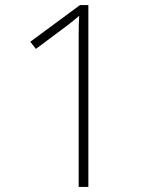

<svg xmlns="http://www.w3.org/2000/svg" viewBox="-20 -734 610 754"><path d="M327 0H289V-550Q289 -579 289 -600.5Q289 -622 289.5 -640Q290 -658 291 -672Q278 -661 266 -651Q254 -641 235 -627L121 -542L99 -570L294 -714H327Z"/></svg>

Font: Noto Sans Armenian ExtraLight
Style: Regular
Weight: 250
Designer: Monotype Design Team
Foundry: Monotype Imaging Inc.
Version: Version 2.007